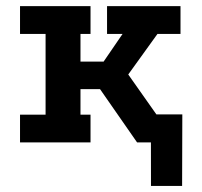

<svg xmlns="http://www.w3.org/2000/svg" viewBox="-20 -468 664 631"><path d="M476.2 143 476 0H430.5L308.8 -175H244.5V-91.2H277.5V0H45.8V-91.2H129.8V-356.5H45.8V-447.8H277.5V-356.5H244.5V-265.5H320.5L382.8 -356.5H331.8V-447.8H573.2V-356.5H497.5L401.5 -223.2L494 -92H579.2L578.5 143Z"/></svg>

Font: Podkova VF Beta
Style: Regular
Weight: 400
Designer: Ilya Yudin
Foundry: Cyreal (www.cyreal.org)
Version: Version 2.100